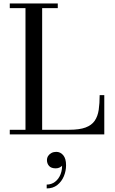

<svg xmlns="http://www.w3.org/2000/svg" viewBox="-20 -770 657 1100"><path d="M36 0V-26.5H126V-723.5H36V-750H311V-723.5H221.5V-26.5H376Q435 -26.5 470 -39.5Q505 -52.5 522.5 -78Q540 -103.5 545.5 -140.5Q551 -177.5 551 -225H577.5V0ZM247.5 309.5V287.5Q274.5 287.5 295.5 271.5Q316.5 255.5 327.2 227.8Q338 200 335 165.5H342Q343 170.5 337.8 177.2Q332.5 184 322.5 189.2Q312.5 194.5 299.5 194.5Q273.5 194.5 261.2 180.8Q249 167 249 147.5Q249 134 256 123.2Q263 112.5 275.2 106.2Q287.5 100 302.5 100Q326 100 342.2 119.2Q358.5 138.5 358.5 176.5Q358.5 209.5 345.8 240Q333 270.5 308.2 290Q283.5 309.5 247.5 309.5Z"/></svg>

Font: Bodoni Moda 9pt
Style: Regular
Weight: 400
Designer: Owen Earl
Foundry: indestructible type
Version: Version 2.005